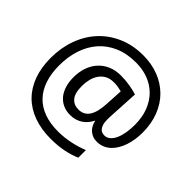

<svg xmlns="http://www.w3.org/2000/svg" viewBox="-185 -931 1237 1237"><g transform="rotate(45 433.0 -312.5)"><path d="M813 -356.9Q813 -326.7 808.3 -296.1Q803.7 -265.6 794.7 -238Q785.6 -210.4 771.7 -186.8Q757.8 -163.1 739.3 -145.5Q720.7 -127.9 697 -117.9Q673.3 -107.9 645 -107.9Q623 -107.9 605.2 -115.2Q587.4 -122.6 574.7 -134.8Q562 -147 554 -162.8Q545.9 -178.7 543 -195.8H541Q532.2 -177.7 519 -161.6Q505.9 -145.5 488.5 -133.5Q471.2 -121.6 449.5 -114.7Q427.7 -107.9 401.9 -107.9Q364.3 -107.9 335.2 -121.6Q306.2 -135.3 286.1 -159.9Q266.1 -184.6 255.6 -219.2Q245.1 -253.9 245.1 -295.9Q245.1 -345.2 259.5 -386.2Q273.9 -427.2 301 -457Q328.1 -486.8 366.7 -503.4Q405.3 -520 453.1 -520Q475.1 -520 497.1 -518.1Q519 -516.1 539.1 -512.7Q559.1 -509.3 575.9 -505.1Q592.8 -501 604 -497.1L592.8 -293.9Q592.3 -283.2 592 -276.6Q591.8 -270 591.8 -266.1V-256.8Q591.8 -231 596.9 -214.4Q602.1 -197.8 610.4 -188Q618.7 -178.2 629.2 -174.6Q639.6 -170.9 650.9 -170.9Q673.3 -170.9 690.4 -185.8Q707.5 -200.7 719 -226.1Q730.5 -251.5 736.3 -285.6Q742.2 -319.8 742.2 -357.9Q742.2 -427.2 721.2 -481.2Q700.2 -535.2 663.1 -572.3Q626 -609.4 575 -628.7Q523.9 -647.9 463.9 -647.9Q381.3 -647.9 318.4 -620.8Q255.4 -593.8 212.6 -545.2Q169.9 -496.6 147.9 -429.9Q126 -363.3 126 -284.2Q126 -210.4 145.3 -153.3Q164.6 -96.2 201.9 -57.1Q239.3 -18.1 294.7 2Q350.1 22 421.9 22Q451.7 22 480.7 18.6Q509.8 15.1 536.9 9.3Q564 3.4 588.4 -4.2Q612.8 -11.7 633.8 -20V48.8Q591.8 67.4 539.1 78.1Q486.3 88.9 422.9 88.9Q335.4 88.9 266.8 64Q198.2 39.1 150.6 -8.5Q103 -56.2 78.1 -124.8Q53.2 -193.4 53.2 -280.8Q53.2 -372.6 82 -451.9Q110.8 -531.2 164.3 -589.4Q217.8 -647.5 293.7 -680.7Q369.6 -713.9 463.9 -713.9Q540 -713.9 604 -689.2Q668 -664.6 714.6 -618.4Q761.2 -572.3 787.1 -506.1Q813 -439.9 813 -356.9ZM323.2 -293.9Q323.2 -229 347.9 -200Q372.6 -170.9 414.1 -170.9Q440.9 -170.9 460 -181.9Q479 -192.9 491.2 -213.1Q503.4 -233.4 509.8 -261.5Q516.1 -289.6 518.1 -323.2L524.9 -446.8Q511.2 -450.7 492.4 -453.9Q473.6 -457 453.1 -457Q417 -457 392.3 -442.9Q367.7 -428.7 352.3 -405.8Q336.9 -382.8 330.1 -353.5Q323.2 -324.2 323.2 -293.9Z"/></g></svg>

Font: Noto Sans Lao UI
Style: Regular
Weight: 400
Designer: Danh Hong
Foundry: Danh Hong
Version: Version 1.03 uh